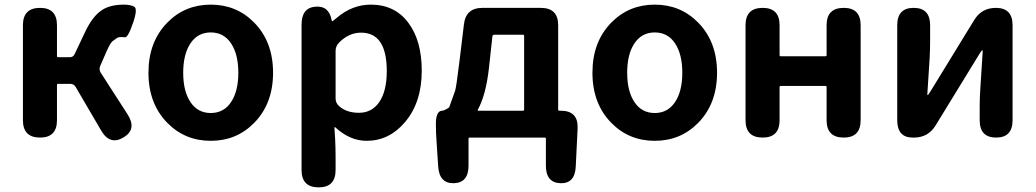

<svg xmlns="http://www.w3.org/2000/svg" viewBox="-20 -594 4471 829"><path d="M153 0Q79 0 79 -75V-485Q79 -560 153 -560Q226 -560 226 -485V-352Q226 -347 231 -347H282Q296 -347 302 -360L347 -455Q380 -525 421 -551Q456 -574 516 -574Q542 -574 559 -565.5Q576 -557 554 -494Q532 -430 519 -433Q514 -434 502 -434Q490 -434 483 -428.5Q476 -423 466.5 -416.5Q457 -410 440 -372L413 -310Q406 -294 415 -280L531 -100Q572 -36 514 -1Q455 35 417 -30L307 -218Q299 -232 283 -232H231Q226 -232 226 -227V-75Q226 0 153 0Z M703 -63Q621 -146 621 -280Q621 -414 703 -497Q779 -574 890 -574Q1001 -574 1077 -497Q1159 -414 1159 -280Q1159 -146 1077 -63Q1001 14 890 14Q779 14 703 -63ZM802.5 -153Q834 -106 890 -106Q946 -106 977.5 -153Q1009 -200 1009 -280Q1009 -360 977.5 -407Q946 -454 890 -454Q834 -454 802.5 -407Q771 -360 771 -280Q771 -200 802.5 -153Z M1356 215Q1282 215 1282 140V-487Q1282 -560 1341 -565Q1400 -571 1412 -507Q1413 -502 1414.5 -502Q1416 -502 1434 -517Q1501 -574 1581 -574Q1684 -574 1742.5 -496.5Q1801 -419 1801 -289Q1801 -151 1728 -66Q1660 14 1563 14Q1491 14 1428 -44Q1424 -47 1424 -42L1427 6Q1429 45 1429 84V140Q1429 215 1356 215ZM1616 -151Q1650 -199 1650 -287Q1650 -453 1539 -453Q1486 -453 1444 -410Q1429 -395 1429 -374V-169Q1429 -149 1444 -136Q1476 -107 1530 -107Q1584 -107 1616 -151Z M1940 197Q1877 199 1872 125L1865 19Q1862 -20 1862 -59Q1862 -116 1890 -116Q1895 -116 1907 -122.5Q1919 -129 1920 -132Q1933 -167 1945 -202Q1950 -216 1964 -331L1983 -488Q1991 -560 2063 -560H2315Q2390 -560 2390 -485V-121Q2390 -116 2395 -116H2401Q2477 -116 2474 -40L2466 124Q2463 199 2400 197Q2337 195 2337 121V5Q2337 0 2332 0H2008Q2003 0 2003 5V121Q2003 195 1940 197ZM2043 -120Q2041 -116 2046 -116H2238Q2243 -116 2243 -121V-439Q2243 -444 2238 -444H2114Q2107 -444 2106 -437L2091 -299Q2078 -184 2043 -120Z M2620 -63Q2538 -146 2538 -280Q2538 -414 2620 -497Q2696 -574 2807 -574Q2918 -574 2994 -497Q3076 -414 3076 -280Q3076 -146 2994 -63Q2918 14 2807 14Q2696 14 2620 -63ZM2719.5 -153Q2751 -106 2807 -106Q2863 -106 2894.5 -153Q2926 -200 2926 -280Q2926 -360 2894.5 -407Q2863 -454 2807 -454Q2751 -454 2719.5 -407Q2688 -360 2688 -280Q2688 -200 2719.5 -153Z M3273 0Q3199 0 3199 -75V-485Q3199 -560 3273 -560Q3346 -560 3346 -485V-356Q3346 -351 3351 -351H3544Q3549 -351 3549 -356V-485Q3549 -560 3623 -560Q3696 -560 3696 -485V-75Q3696 0 3623 0Q3549 0 3549 -75V-218Q3549 -223 3544 -223H3351Q3346 -223 3346 -218V-75Q3346 0 3273 0Z M3921 0Q3854 0 3854 -75V-485Q3854 -560 3925 -560Q3996 -560 3996 -485V-422Q3996 -383 3994 -344L3984 -188Q3984 -183 3985.5 -183Q3987 -183 3996 -197L4186 -507Q4218 -560 4280 -560Q4352 -560 4352 -485V-75Q4352 0 4281 0Q4210 0 4210 -75V-137Q4210 -176 4213 -215L4223 -372Q4223 -377 4221 -377Q4219 -377 4210 -363L4020 -53Q3988 0 3926 0Z"/></svg>

Font: Resource Han Rounded KR
Style: Bold
Weight: 700
Designer: Cyano Hao (round all glyphs); Ryoko NISHIZUKA 西塚涼子 (kana, bopomofo & ideographs); Paul D. Hunt (Latin, Greek & Cyrillic)
Foundry: Cyano Hao
Version: 0.990